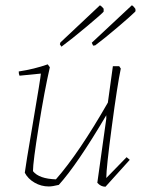

<svg xmlns="http://www.w3.org/2000/svg" viewBox="-20 -701 542 728"><path d="M333 -528 328 -539 480 -681Q486 -678 493 -668Q495 -662 493 -657Q478 -642 427 -598.5Q376 -555 341 -529ZM213 -524Q212 -525 211 -527Q208 -531 207 -533L209 -540L359 -681Q366 -677 373 -668V-657Q368 -650 309.5 -601Q251 -552 213 -524ZM165 6Q136 6 111 -8.5Q86 -23 74 -46Q76 -66 105 -236Q134 -406 135 -422L54 -414Q51 -420 51 -430Q110 -439 161 -457L169 -446Q149 -359 127 -222.5Q105 -86 105 -52Q128 -23 192 -21Q279 -120 389 -312L408 -450H432L438 -441Q425 -379 404 -221.5Q383 -64 383 -26L460 -105L472 -95L380 7Q362 7 349 -8L383 -251V-264Q272 -76 203 0Q179 6 165 6Z"/></svg>

Font: Albura ExtraLight
Style: Italic
Weight: 156
Italic angle: -7°
Designer: Mercedes Jáuregui
Foundry: Omnibus-Type Team
Version: Version 1.000